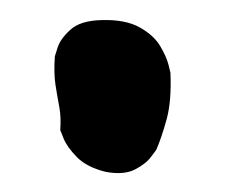

<svg xmlns="http://www.w3.org/2000/svg" viewBox="-20 -664 230 196"><path d="M88.2 -488.5Q68.8 -493.2 58.6 -503.5Q48.5 -513.8 45 -522.5Q41.5 -531.2 41.5 -531.2Q42.5 -544.2 40.5 -554.9Q38.5 -565.5 36.6 -577.6Q34.8 -589.8 36 -606.5Q36 -606.5 38.8 -615.4Q41.5 -624.2 51.8 -633.6Q62 -643 83.8 -643.5Q108 -644.2 122.5 -636.1Q137 -628 143.5 -617Q150 -606 152 -597.9Q154 -589.8 154 -589.8Q155.2 -561 150.2 -542.6Q145.2 -524.2 139.5 -511Q139.5 -511 134.2 -503.9Q129 -496.8 117.8 -491Q106.5 -485.2 88.2 -488.5Z"/></svg>

Font: Sour Gummy Black
Style: Regular
Weight: 900
Version: Version 1.000